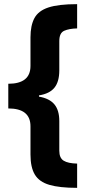

<svg xmlns="http://www.w3.org/2000/svg" viewBox="-20 -741 420 926"><path d="M352 165Q267 165 218 150.5Q169 136 148 101Q127 66 127 4V-132Q127 -218 20 -218V-337Q127 -337 127 -423V-561Q127 -618 146 -653.5Q165 -689 213.5 -705Q262 -721 352 -721V-604Q313 -603 289.5 -592.5Q266 -582 266 -543V-402Q266 -347 242.5 -318Q219 -289 168 -281V-275Q219 -266 242.5 -237.5Q266 -209 266 -157V-14Q266 21 287 34Q308 47 352 48Z"/></svg>

Font: Noto Sans Arabic UI Cn XBd
Style: Regular
Weight: 800
Width: 3
Designer: Monotype Design Team, Nadine Chahine and Nizar Qandah
Foundry: Monotype Imaging Inc.
Version: Version 2.010; ttfautohint (v1.8.4.7-5d5b)